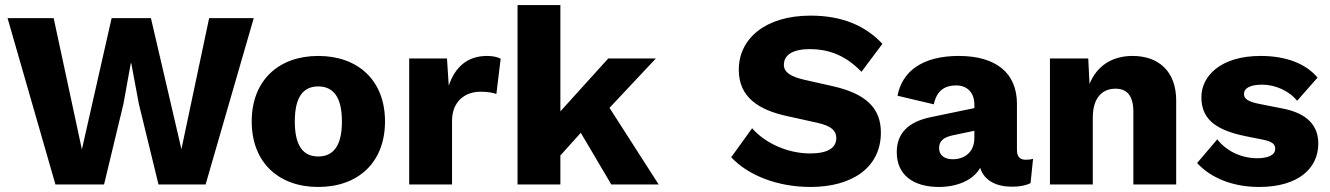

<svg xmlns="http://www.w3.org/2000/svg" viewBox="-20 -732 5279 762"><path d="M200 0H393L470 -320L499 -481H501L531 -320L609 0H796L987 -660H810L700 -140L579 -660H423L305 -139L193 -660H10Z M1243 -510C1087 -510 979 -414 979 -250C979 -86 1087 10 1243 10C1400 10 1508 -86 1508 -250C1508 -414 1400 -510 1243 -510ZM1243 -389C1302 -389 1337 -348 1337 -250C1337 -152 1302 -111 1243 -111C1184 -111 1150 -152 1150 -250C1150 -348 1184 -389 1243 -389Z M1604 0H1774V-252C1774 -330 1826 -368 1887 -368C1916 -368 1936 -364 1950 -359L1967 -499C1956 -505 1938 -510 1913 -510C1835 -510 1786 -466 1761 -392L1754 -500H1604Z M2204 -712H2034V0H2204V-115L2285 -205L2406 0H2594L2399 -304L2583 -500H2394L2204 -290Z M3197 -670C3018 -670 2912 -579 2912 -455C2912 -345 2993 -295 3105 -271L3227 -244C3282 -231 3299 -212 3299 -184C3299 -145 3265 -123 3195 -123C3105 -123 3015 -165 2965 -223L2882 -108C2948 -37 3064 10 3197 10C3359 10 3476 -65 3476 -206C3476 -303 3417 -360 3285 -390L3174 -415C3116 -428 3091 -446 3091 -475C3091 -510 3120 -537 3194 -537C3277 -537 3341 -507 3399 -447L3482 -558C3413 -632 3319 -670 3197 -670Z M3847 -317V-303L3674 -267C3581 -248 3539 -200 3539 -128C3539 -38 3604 10 3707 10C3775 10 3842 -15 3870 -66C3886 -15 3934 9 3997 9C4027 9 4051 4 4070 -5L4080 -102C4072 -99 4062 -98 4051 -98C4028 -98 4016 -110 4016 -137V-320C4016 -444 3931 -510 3785 -510C3640 -510 3560 -448 3542 -352L3686 -318C3698 -374 3731 -393 3775 -393C3819 -393 3847 -364 3847 -317ZM3707 -144C3707 -174 3726 -188 3766 -196L3847 -213V-185C3847 -126 3806 -100 3761 -100C3731 -100 3707 -114 3707 -144Z M4147 0H4317V-265C4317 -348 4358 -380 4407 -380C4449 -380 4478 -357 4478 -288V0H4648V-333C4648 -449 4578 -510 4475 -510C4395 -510 4334 -472 4304 -399L4299 -500H4147Z M4977 10C5134 10 5212 -65 5212 -162C5212 -232 5170 -283 5067 -302L4976 -320C4931 -329 4917 -341 4917 -359C4917 -382 4941 -396 4990 -396C5040 -396 5096 -372 5128 -332L5209 -424C5163 -479 5085 -510 4983 -510C4822 -510 4748 -428 4748 -347C4748 -266 4795 -218 4921 -192L4991 -178C5031 -170 5041 -159 5041 -141C5041 -116 5011 -104 4970 -104C4902 -104 4844 -136 4811 -179L4731 -85C4788 -23 4877 10 4977 10Z"/></svg>

Font: Work Sans
Style: Bold
Weight: 700
Designer: Wei Huang
Foundry: Wei Huang
Version: Version 2.012